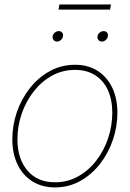

<svg xmlns="http://www.w3.org/2000/svg" viewBox="-20 -815 570 844"><path d="M221.7 8.8Q164.1 8.8 121.8 -18.1Q79.6 -44.9 56.9 -92.5Q34.2 -140.1 34.2 -202.6Q34.2 -264.2 54.2 -322.3Q74.2 -380.4 111.3 -427.5Q148.4 -474.6 199 -502.4Q249.5 -530.3 310.1 -530.3Q367.2 -530.3 408.9 -503.7Q450.7 -477.1 473.4 -429.4Q496.1 -381.8 496.1 -319.3Q496.1 -258.3 476.1 -199.7Q456.1 -141.1 419.2 -94Q382.3 -46.9 332 -19Q281.7 8.8 221.7 8.8ZM221.7 -13.7Q277.3 -13.7 323.5 -39.6Q369.6 -65.4 403.3 -109.1Q437 -152.8 455.3 -207.3Q473.6 -261.7 473.6 -319.3Q473.6 -376.5 454.3 -418.7Q435.1 -460.9 398.2 -484.4Q361.3 -507.8 309.6 -507.8Q254.9 -507.8 208.5 -482.2Q162.1 -456.5 128.2 -413.1Q94.2 -369.6 75.4 -315.2Q56.6 -260.7 56.6 -202.6Q56.6 -117.2 100.6 -65.4Q144.5 -13.7 221.7 -13.7ZM427.7 -632.3Q418.5 -632.3 412.8 -639.2Q407.2 -646 408.7 -655.8Q410.2 -665 418.2 -671.6Q426.3 -678.2 435.5 -678.2Q445.3 -678.2 450.7 -671.6Q456.1 -665 454.1 -655.8Q452.6 -646 444.8 -639.2Q437 -632.3 427.7 -632.3ZM230.5 -632.3Q221.2 -632.3 215.6 -639.2Q210 -646 211.4 -655.8Q212.9 -665 220.9 -671.6Q229 -678.2 238.3 -678.2Q248 -678.2 253.4 -671.6Q258.8 -665 256.8 -655.8Q255.4 -646 247.6 -639.2Q239.7 -632.3 230.5 -632.3ZM467.8 -795.4 463.9 -772.9H237.3L241.2 -795.4Z"/></svg>

Font: Inter 28pt Thin
Style: Italic
Weight: 250
Italic angle: -9.3988°
Designer: Rasmus Andersson
Foundry: rsms
Version: Version 4.001;git-66647c0bb